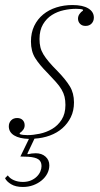

<svg xmlns="http://www.w3.org/2000/svg" viewBox="-26 -540 399 763"><path d="M65 203Q36 203 18 192Q0 181 -6 168L5 157Q13 169 29 176Q45 183 65 183Q83 183 97 177Q111 171 120.5 161.5Q130 152 134.5 141Q139 130 139 120Q139 102 127 93.5Q115 85 87 83L55 82L89 12Q51 11 30 -2Q9 -15 9 -38Q9 -52 18 -61.5Q27 -71 42 -71Q56 -71 64 -63Q72 -55 72 -42Q72 -32 66 -24Q60 -16 52 -11L53 -7Q58 -5 66 -4Q74 -3 83 -3Q105 -3 131.5 -8.5Q158 -14 181 -27.5Q204 -41 219 -64.5Q234 -88 234 -123Q234 -141 230.5 -155.5Q227 -170 218.5 -184.5Q210 -199 196 -214.5Q182 -230 162 -251Q131 -282 114 -309Q97 -336 97 -375Q97 -410 110 -437Q123 -464 145.5 -482.5Q168 -501 198 -510.5Q228 -520 262 -520Q303 -520 325 -506.5Q347 -493 347 -470Q347 -456 338 -446.5Q329 -437 314 -437Q300 -437 292 -445.5Q284 -454 284 -466Q284 -476 290 -484.5Q296 -493 304 -498L303 -502Q294 -505 276 -505Q253 -505 227.5 -499.5Q202 -494 180.5 -480.5Q159 -467 145 -443.5Q131 -420 131 -385Q131 -367 134.5 -352.5Q138 -338 146.5 -324Q155 -310 168.5 -294Q182 -278 203 -257Q235 -224 251.5 -197Q268 -170 268 -133Q268 -100 255.5 -74.5Q243 -49 222 -30.5Q201 -12 172.5 -1.5Q144 9 111 11L83 70L84 73Q92 71 100 70Q108 69 116 69Q140 69 155 82.5Q170 96 170 117Q170 134 162 149.5Q154 165 139.5 177Q125 189 106 196Q87 203 65 203Z"/></svg>

Font: IBM Plex Serif ExtLt
Style: Italic
Weight: 200
Italic angle: -14°
Designer: Mike Abbink, Paul van der Laan, Pieter van Rosmalen
Foundry: Bold Monday
Version: Version 3.001